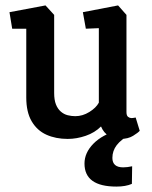

<svg xmlns="http://www.w3.org/2000/svg" viewBox="-20 -509 563 709"><path d="M230 4Q186 4 151.5 -11.5Q117 -27 97 -61Q77 -95 77 -149V-403H25L15 -464L148 -489L180 -454V-166Q180 -140 186.5 -123.5Q193 -107 204.5 -97Q216 -87 230 -83.5Q244 -80 258 -80Q285 -80 310 -95.5Q335 -111 345 -130V-405L297 -403L286 -464L416 -489L447 -454V-95Q447 -82 453 -77.5Q459 -73 465 -73Q471 -73 475 -74Q479 -75 481 -75L496 -26Q490 -19 471.5 -7.5Q453 4 425 4Q401 4 382 -7Q363 -18 353 -42Q330 -19 296.5 -7.5Q263 4 230 4ZM410 180Q292 180 292 95Q292 55 325 21.5Q358 -12 416 -28L463 -14Q427 6 411 27Q395 48 395 74Q395 109 435 109Q450 109 468 105L467 170Q444 180 410 180Z"/></svg>

Font: Kreon Light Medium
Style: Regular
Weight: 500
Version: Version 2.002